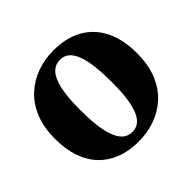

<svg xmlns="http://www.w3.org/2000/svg" viewBox="-142 -699 861 861"><g transform="rotate(-45 289.0 -268.0)"><path d="M23 -262Q23 -335.5 45.2 -389.2Q67.5 -443 106.2 -478.2Q145 -513.5 194.2 -531Q243.5 -548.5 297.5 -548.5Q379 -548.5 436.5 -516.2Q494 -484 524.5 -422.8Q555 -361.5 555 -274.5Q555 -200.5 532.5 -146.5Q510 -92.5 471.5 -57.5Q433 -22.5 383.5 -5.5Q334 11.5 280 11.5Q220 11.5 172.5 -6.8Q125 -25 91.5 -60Q58 -95 40.5 -146Q23 -197 23 -262ZM291 -39Q322 -39 342.5 -62.5Q363 -86 373.2 -135Q383.5 -184 383.5 -260.5Q383.5 -315 378.8 -359Q374 -403 363.2 -434Q352.5 -465 334.5 -481.5Q316.5 -498 290 -498Q258 -498 236.8 -474.8Q215.5 -451.5 205 -402.5Q194.5 -353.5 194.5 -275.5Q194.5 -221 199.5 -177.5Q204.5 -134 215.8 -103Q227 -72 245.2 -55.5Q263.5 -39 291 -39Z"/></g></svg>

Font: Merriweather 72pt ExtraBold
Style: Regular
Weight: 800
Version: Version 2.100